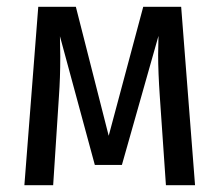

<svg xmlns="http://www.w3.org/2000/svg" viewBox="-20 -547 648 567"><path d="M556 0H470L452 -261Q447 -334 447 -385L448 -441L340 -60H260L157 -440L158 -380Q158 -317 154 -262L137 0H52L93 -527H204L301 -146L403 -527H515Z"/></svg>

Font: Fira Sans Condensed
Style: Regular
Weight: 400
Width: 3
Designer: bBox Type GmbH & Carrois Corporate GbR & Edenspiekermann AG
Foundry: bBox Type GmbH & Carrois Corporate GbR & Edenspiekermann AG
Version: Version 4.301